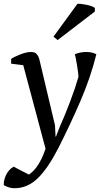

<svg xmlns="http://www.w3.org/2000/svg" viewBox="-35 -787 530 1016"><path d="M88 -442 24 -450V-475Q29 -479 40.5 -485Q52 -491 67 -497Q82 -503 98 -507.5Q114 -512 128 -512Q149 -512 158.5 -501.5Q168 -491 173 -474L256 -124L259 -64H261L284 -123Q297 -151 310.5 -184.5Q324 -218 337 -252Q350 -286 361 -319Q372 -352 380 -380Q380 -391 377.5 -409Q375 -427 372 -445Q369 -463 366 -478.5Q363 -494 361 -500Q375 -506 391 -509Q407 -512 422 -512Q452 -512 475 -500Q444 -376 390.5 -252Q337 -128 272 0Q218 105 164 157Q110 209 42 209Q27 209 13.5 205Q0 201 -15 193Q-15 190 -15 187Q-15 178 -13 168Q-10 154 -3.5 140Q3 126 13.5 114Q24 102 37 95L118 137Q125 132 136 122.5Q147 113 159 96.5Q171 80 183 56.5Q195 33 206 0ZM375 -767Q378 -767 382 -767Q388 -766 396 -766Q409 -764 423 -761.5Q437 -759 449 -754.5Q461 -750 467 -745V-726L270 -575L248 -593Z"/></svg>

Font: PTSerif
Style: Italic
Weight: 400
Italic angle: -12°
Designer: A.Korolkova, O.Umpeleva, V.Yefimov
Foundry: ParaType Ltd
Version: Version 1.000W OFL; ttfautohint (v1.2) -l 8 -r 50 -G 200 -x 